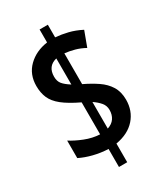

<svg xmlns="http://www.w3.org/2000/svg" viewBox="-201 -845 855 988"><g transform="rotate(-30 226.0 -350.5)"><path d="M204 -49Q159 -51 117 -61.5Q75 -72 41 -89V-193Q72 -173 116 -155.5Q160 -138 204 -136V-326Q141 -356 106 -384Q71 -412 57.5 -443.5Q44 -475 44 -515Q44 -584 89 -628Q134 -672 204 -682V-759H253V-684Q289 -681 326 -672Q363 -663 402 -643L369 -554Q340 -570 310.5 -578Q281 -586 253 -589V-406Q297 -385 332.5 -361Q368 -337 388.5 -304Q409 -271 409 -224Q409 -158 368.5 -112Q328 -66 253 -53V58H204ZM204 -587Q147 -573 147 -511Q147 -484 160.5 -467.5Q174 -451 204 -432ZM253 -142Q281 -151 295 -171.5Q309 -192 309 -221Q309 -246 293.5 -264.5Q278 -283 253 -300Z"/></g></svg>

Font: Noto Sans Kannada ExtraCondensed SemiBold
Style: Regular
Weight: 600
Width: 2
Designer: Jelle Bosma - Monotype Design Team
Foundry: Monotype Imaging Inc.
Version: Version 2.005; ttfautohint (v1.8.4.7-5d5b)